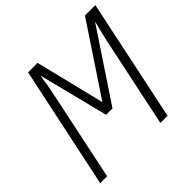

<svg xmlns="http://www.w3.org/2000/svg" viewBox="-177 -887 1060 1060"><g transform="rotate(-45 352.5 -357.0)"><path d="M29 0 180 -714H254L353 -311H356L624 -714H705L555 0H499L610 -528Q617 -559 624.5 -589.5Q632 -620 639 -647H637L369 -244H319L217 -648H215Q210 -619 205 -587Q200 -555 192 -519L83 0Z"/></g></svg>

Font: Noto Sans SemiCondensed Light
Style: Italic
Weight: 300
Width: 4
Italic angle: -12°
Designer: Monotype Design Team
Foundry: Monotype Imaging Inc.
Version: Version 2.013; ttfautohint (v1.8.4.7-5d5b)